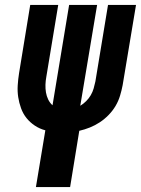

<svg xmlns="http://www.w3.org/2000/svg" viewBox="-20 -755 569 775"><path d="M125 0 163 -229Q140 -235 120.5 -248Q101 -261 87 -278.5Q73 -296 65 -318Q57 -340 53.5 -363Q50 -386 51.5 -410.5Q53 -435 57 -460L102 -735H215L167 -445Q164 -429 163.5 -413Q163 -397 165.5 -382Q168 -367 174.5 -353.5Q181 -340 192 -330L259 -735H372L304 -328Q317 -336 328 -347Q339 -358 346.5 -371Q354 -384 358 -398Q362 -412 365 -426L416 -735H529L475 -411Q471 -390 464.5 -368.5Q458 -347 446.5 -327.5Q435 -308 418.5 -291Q402 -274 383 -261.5Q364 -249 343 -240.5Q322 -232 300 -227L263 0Z"/></svg>

Font: Iosevka SS04 Heavy Oblique
Style: Regular
Weight: 900
Italic angle: -9°
Monospace: yes
Designer: Belleve Invis
Foundry: Belleve Invis
Version: Version 19.0.0; ttfautohint (v1.8.4)